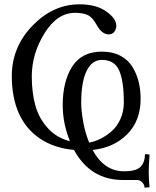

<svg xmlns="http://www.w3.org/2000/svg" viewBox="-20 -679 716 882"><path d="M549.8 107.9Q606.9 107.9 626.5 86.4Q646 64.9 646 28.8L667 30.8Q663.1 86.9 663.1 112.8Q663.1 142.6 667 181.2L644 183.1Q644 169.9 633.5 158.9Q623 147.9 609.9 147.9H544.9Q395.5 147.9 319.8 9.8Q227.1 1 162.6 -43Q98.1 -86.9 66.2 -159.4Q34.2 -231.9 34.2 -329.1Q34.2 -462.9 129.2 -561Q224.1 -659.2 345.2 -659.2Q428.2 -659.2 475.1 -621.1Q514.2 -591.3 514.2 -561Q514.2 -544.9 505.1 -533Q496.1 -521 480 -521Q447.8 -521 423.8 -564.9Q404.8 -600.1 382.3 -610.1Q359.9 -620.1 325.2 -620.1Q242.2 -620.1 184.1 -525.6Q126 -431.2 126 -328.1Q126 -254.4 142.1 -195.6Q158.2 -136.7 198.7 -91.3Q239.3 -45.9 301.3 -30.3Q268.1 -112.3 268.1 -195.8Q268.1 -305.7 312 -373.8Q356 -441.9 448.2 -441.9Q497.1 -441.9 533 -422.9Q568.8 -403.8 588.4 -371.8Q607.9 -339.8 616.9 -303.5Q626 -267.1 626 -225.1Q626 -124.5 564.5 -62.5Q502.9 -0.5 405.3 9.8Q458.5 107.9 549.8 107.9ZM389.6 -23.9Q414.1 -28.3 439.9 -40.8Q465.8 -53.2 491.2 -74.7Q516.6 -96.2 532.7 -131.1Q548.8 -166 548.8 -208Q548.8 -307.1 527.3 -355.5Q505.9 -403.8 448.2 -403.8Q402.3 -403.8 377.7 -352.8Q353 -301.8 353 -207Q353 -172.9 361.8 -121.8Q370.6 -70.8 389.6 -23.9Z"/></svg>

Font: Biolilbert
Style: Regular
Weight: 400
Designer: Philipp H. Poll
Foundry: Philipp H. Poll
Version: Version 1.1.0